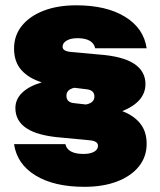

<svg xmlns="http://www.w3.org/2000/svg" viewBox="-20 -687 605 724"><path d="M318.5 -158 213 -168Q123 -175 80.5 -203Q38 -231 38 -279.5Q38 -313 64 -337.8Q90 -362.5 137.5 -376.5Q88 -392 60.5 -423Q33 -454 33 -504Q33 -553 62.2 -589.5Q91.5 -626 144.2 -646.5Q197 -667 267.5 -667Q381 -667 451.5 -623.8Q522 -580.5 533 -505H339Q330.5 -543 271.5 -543Q247 -543 231.5 -534Q216 -525 216 -510.5Q216 -494 248 -491L352.5 -481.5Q442.5 -475 485.5 -446.8Q528.5 -418.5 528.5 -370Q528.5 -336 505.8 -310.2Q483 -284.5 441 -268Q484.5 -251.5 508.8 -221.2Q533 -191 533 -144.5Q533 -96 503.8 -59.5Q474.5 -23 421.8 -2.8Q369 17.5 298 17.5Q184.5 17.5 114.2 -25.2Q44 -68 33 -143.5H226.5Q235 -106.5 295 -106.5Q320 -106.5 334.8 -114.8Q349.5 -123 349.5 -137.5Q349.5 -155 318.5 -158ZM260 -298 304 -293Q336 -299 336 -323Q336 -347.5 305.5 -350.5L260.5 -356Q230.5 -349.5 230.5 -326Q230.5 -300.5 260 -298Z"/></svg>

Font: Overused Grotesk Black
Style: Regular
Weight: 900
Version: Version 0.004